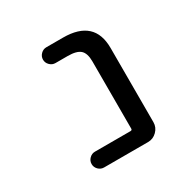

<svg xmlns="http://www.w3.org/2000/svg" viewBox="-125 -664 751 760"><g transform="rotate(-30 250.0 -284.0)"><path d="M310.5 -407.2Q310.5 -444.3 293.9 -459.5Q277.3 -474.6 236.3 -474.6H180.7Q166 -474.6 155.3 -485.4Q144.5 -496.1 144.5 -510.7Q144.5 -525.4 155.3 -536.1Q166 -546.9 180.7 -546.9H256.8Q399.4 -546.9 399.4 -417V-78.1Q399.4 -54.7 382.3 -37.6Q365.2 -20.5 341.8 -20.5H140.6Q126 -20.5 115.2 -31.2Q104.5 -42 104.5 -56.6Q104.5 -71.3 115.2 -82Q126 -92.8 140.6 -92.8H302.7Q310.5 -92.8 310.5 -99.6Z"/></g></svg>

Font: Rounded Mgen+ 1mn regular
Style: Regular
Weight: 400
Designer: [Source Han Sans]
Ryoko NISHIZUKA  (kana & ideographs); Paul D. Hunt (Latin, Greek & Cyrillic); Wenlong ZHANG  (bopomofo
Version: Version 1.059.20150602